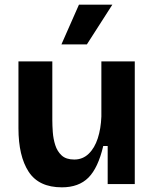

<svg xmlns="http://www.w3.org/2000/svg" viewBox="-20 -788 664 822"><path d="M245 14Q146 14 102.5 -53Q59 -120 59 -239V-525H204V-273Q204 -251 206 -222.5Q208 -194 216.5 -167Q225 -140 244 -122.5Q263 -105 298 -105Q334 -105 359.5 -129.5Q385 -154 398.5 -195.5Q412 -237 414 -289V-525H557V0H441V-163H422Q400 -69 358.5 -27.5Q317 14 245 14ZM352 -598H243L318 -768H461Z"/></svg>

Font: Bricolage Grotesque 10pt Bricolage Grotesque 10pt Regular
Style: Bold
Weight: 700
Designer: Mathieu Triay
Foundry: Atelier Triay
Version: Version 1.000; ttfautohint (v1.8.4.7-5d5b);gftools[0.9.32]